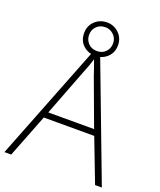

<svg xmlns="http://www.w3.org/2000/svg" viewBox="-160 -992 911 1091"><g transform="rotate(20 295.0 -446.0)"><path d="M548 0 448 -261H143L41 0H0L281 -716H318L589 0ZM330 -578Q325 -595 316 -619.5Q307 -644 298 -670Q291 -646 282 -621.5Q273 -597 265 -578L157 -297H434ZM297 -690Q254 -690 224 -717.5Q194 -745 194 -791Q194 -835 224 -863.5Q254 -892 297 -892Q339 -892 369 -863Q399 -834 399 -791Q399 -746 369 -718Q339 -690 297 -690ZM297 -719Q329 -719 349 -740Q369 -761 369 -791Q369 -822 347.5 -842.5Q326 -863 297 -863Q265 -863 244.5 -842.5Q224 -822 224 -791Q224 -761 244 -740Q264 -719 297 -719Z"/></g></svg>

Font: Noto Sans Kannada ExtraLight
Style: Regular
Weight: 200
Designer: Jelle Bosma - Monotype Design Team
Foundry: Monotype Imaging Inc.
Version: Version 2.005; ttfautohint (v1.8.4.7-5d5b)